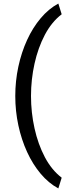

<svg xmlns="http://www.w3.org/2000/svg" viewBox="-20 -822 382 1067"><path d="M152.3 -288.6Q152.3 -196.8 171.9 -108.6Q191.4 -20.5 229.2 51.3Q267.1 123 322.8 165.5L304.2 225.1Q250 195.8 206.1 143.6Q162.1 91.3 130.6 22.7Q99.1 -45.9 82 -125.5Q64.9 -205.1 64.9 -288.6Q64.9 -372.1 82 -451.7Q99.1 -531.2 130.6 -599.9Q162.1 -668.5 206.1 -720.7Q250 -772.9 304.2 -802.2L322.8 -742.7Q267.1 -700.2 229.2 -628.4Q191.4 -556.6 171.9 -468.5Q152.3 -380.4 152.3 -288.6Z"/></svg>

Font: Vazirmatn FD
Style: Regular
Weight: 400
Designer: Saber Rastikerdar
Foundry: Saber Rastikerdar
Version: Version 33.001